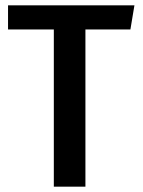

<svg xmlns="http://www.w3.org/2000/svg" viewBox="-20 -697 533 717"><path d="M482 -677 467 -587H299V0H181V-587H10V-677Z"/></svg>

Font: Amaranth
Style: Regular
Weight: 400
Designer: Gesine Todt
Foundry: Gesine Todt
Version: Version 1.001